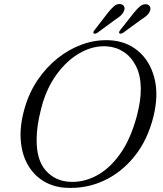

<svg xmlns="http://www.w3.org/2000/svg" viewBox="-20 -910 802 943"><path d="M515 -712.5Q599 -709 657.5 -660.2Q716 -611.5 738 -528Q760 -444.5 733.5 -337Q705 -222.5 641.2 -143Q577.5 -63.5 491.2 -23.2Q405 17 308.5 12.5Q245 10 195.8 -19.2Q146.5 -48.5 116.8 -100.2Q87 -152 81.8 -222.8Q76.5 -293.5 101 -378.5Q122.5 -454 164.5 -516.5Q206.5 -579 262.8 -623.8Q319 -668.5 383.5 -691.8Q448 -715 515 -712.5ZM323.5 -17Q389 -13.5 452.5 -46.5Q516 -79.5 568.5 -152Q621 -224.5 652 -340Q672.5 -417 671.5 -477Q670.5 -541.5 647.5 -586.2Q624.5 -631 586.8 -655.5Q549 -680 503 -682.5Q437.5 -686.5 372.5 -649.8Q307.5 -613 256.5 -542.2Q205.5 -471.5 181.5 -374Q170.5 -331 165.2 -294.5Q160 -258 160 -227Q158.5 -125 204.5 -72.8Q250.5 -20.5 323.5 -17ZM509 -846Q525.5 -867 539.8 -879.5Q554 -892 571 -890Q584 -888 589.2 -878.8Q594.5 -869.5 589 -856.5Q584 -843.5 572.5 -833.2Q561 -823 545.5 -813L457.5 -748.5Q445.5 -741.5 440 -746.5Q435 -751 444.5 -762.5ZM636.5 -846Q653.5 -867 667.8 -879Q682 -891 699 -889Q711.5 -887 716.5 -877.5Q721.5 -868 716 -855Q710.5 -842 698.8 -832Q687 -822 671.5 -812.5L584 -748.5Q571 -741.5 566 -747Q562 -751.5 571 -763Z"/></svg>

Font: Fraunces 9pt S000 Light
Style: Italic
Weight: 300
Italic angle: -16°
Version: Version 1.000; ttfautohint (v1.8.3)